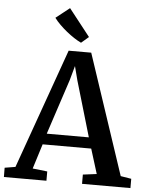

<svg xmlns="http://www.w3.org/2000/svg" viewBox="-73 -1041 851 1093"><g transform="rotate(5 352.0 -495.0)"><path d="M51.5 -63 295.5 -748.5H424.5L653 -63L714 -53V0H437.5V-53L516 -63L472 -204.5H194.5L150 -62.5L234 -53V0H-9L-9.5 -53ZM453 -267 359.5 -585 339 -664.5 316.5 -583 212.5 -267ZM361 -800Q343 -808.5 321.5 -822.5Q300 -836.5 278.2 -854Q256.5 -871.5 237 -890.8Q217.5 -910 204 -928.5L282.5 -990.5L404 -836L362 -800Z"/></g></svg>

Font: Merriweather 20pt SemiBold
Style: Regular
Weight: 600
Version: Version 2.100